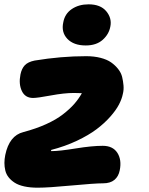

<svg xmlns="http://www.w3.org/2000/svg" viewBox="-32 -806 685 882"><path d="M361.8 -597.2Q306.2 -597.2 277.3 -627.7Q248.5 -658.2 258.8 -704.1Q266.1 -743.2 298.1 -764.6Q330.1 -786.1 375 -786.1Q429.7 -786.1 456.1 -754.4Q482.4 -722.7 475.1 -685.1Q468.8 -648.9 439.7 -623Q410.6 -597.2 361.8 -597.2ZM141.1 56.2Q106.4 56.2 79.6 50.3Q52.7 44.4 35.6 33.4Q18.6 22.5 7.6 8.5Q-3.4 -5.4 -7.6 -22.7Q-11.7 -40 -11.7 -57.4Q-11.7 -74.7 -7.8 -94.2Q10.7 -183.1 75.2 -199.2Q133.8 -214.8 179.7 -235.6Q225.6 -256.3 256.8 -280.5Q288.1 -304.7 308.3 -327.6Q328.6 -350.6 344.2 -377.9Q339.8 -377.9 327.6 -378.4Q315.4 -378.9 307.1 -378.9Q262.7 -378.9 201.2 -367.4Q139.6 -356 120.1 -356Q83.5 -356 68.4 -387.9Q53.2 -419.9 62 -463.9Q67.4 -490.7 81.8 -506.1Q96.2 -521.5 127 -527.8Q248.5 -547.9 363.8 -547.9Q400.4 -547.9 429.9 -540.3Q459.5 -532.7 478.3 -519.5Q497.1 -506.3 510.7 -489Q524.4 -471.7 529.1 -452.4Q533.7 -433.1 535.4 -413.1Q537.1 -393.1 532.2 -374Q527.8 -351.6 514.4 -325.7Q501 -299.8 474.4 -269.8Q447.8 -239.7 411.6 -212.4Q375.5 -185.1 321.3 -159.4Q267.1 -133.8 203.1 -117.2Q201.2 -111.8 205.1 -111.8Q240.2 -111.8 315.4 -124Q390.6 -136.2 439.9 -136.2Q486.3 -136.2 507.1 -104Q527.8 -71.8 518.1 -23.9Q512.7 4.4 493.7 20.3Q474.6 36.1 441.9 36.1Q403.8 36.1 297.1 46.1Q190.4 56.2 141.1 56.2Z"/></svg>

Font: Shantell Sans Irregular Bouncy
Style: Italic
Weight: 800
Italic angle: -11.31°
Designer: Stephen Nixon, Anya Danilova, Shantell Martin
Foundry: Arrow Type
Version: Version 1.006;[9816181b4]